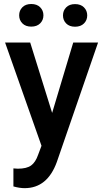

<svg xmlns="http://www.w3.org/2000/svg" viewBox="-20 -745 527 978"><path d="M5.9 0ZM245.6 -169.9 353 -528.3H479.5L269.5 80.1Q221.2 213.4 105.5 213.4Q79.6 213.4 48.3 204.6V112.8L70.8 114.3Q115.7 114.3 138.4 97.9Q161.1 81.5 174.3 43L191.4 -2.4L5.9 -528.3H133.8ZM77.6 -667Q77.6 -691.4 94 -708Q110.4 -724.6 139.2 -724.6Q168 -724.6 184.6 -708Q201.2 -691.4 201.2 -667Q201.2 -642.6 184.6 -626Q168 -609.4 139.2 -609.4Q110.4 -609.4 94 -626Q77.6 -642.6 77.6 -667ZM300.8 -666.5Q300.8 -690.9 317.1 -707.5Q333.5 -724.1 362.3 -724.1Q391.1 -724.1 407.7 -707.5Q424.3 -690.9 424.3 -666.5Q424.3 -642.1 407.7 -625.5Q391.1 -608.9 362.3 -608.9Q333.5 -608.9 317.1 -625.5Q300.8 -642.1 300.8 -666.5Z"/></svg>

Font: Roboto Medium
Style: Regular
Weight: 500
Designer: Google
Version: Version 2.134; 2016; ttfautohint (v1.6)